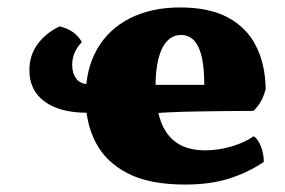

<svg xmlns="http://www.w3.org/2000/svg" viewBox="-20 -487 765 516"><path d="M477 9Q381 9 322.5 -21.5Q264 -52 237 -104.5Q210 -157 210 -224Q210 -301 241 -355Q272 -409 329.5 -438Q387 -467 464 -467Q542 -467 592.5 -440Q643 -413 668 -363.5Q693 -314 694 -248Q685 -211 661 -189Q628 -189 590 -188.5Q552 -188 512 -187.5Q472 -187 432 -185Q392 -183 355 -180V-259H529Q529 -327 513.5 -360Q498 -393 467 -393Q444 -393 428.5 -376Q413 -359 405.5 -328Q398 -297 398 -255Q398 -202 411.5 -163Q425 -124 454.5 -103.5Q484 -83 532 -83Q568 -83 604 -94Q640 -105 662 -121Q673 -114 681 -94Q689 -74 689 -52Q648 -24 597 -7.5Q546 9 477 9ZM214 -184Q141 -184 100 -214Q59 -244 59 -298Q59 -339 81.5 -369Q104 -399 140 -416Q181 -407 200 -374Q186 -359 180 -344Q174 -329 174 -313Q174 -290 185 -275.5Q196 -261 217 -261Z"/></svg>

Font: Vollkorn Black
Style: Regular
Weight: 900
Designer: Friedrich Althausen
Foundry: Friedrich Althausen
Version: Version 5.000